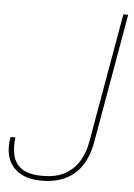

<svg xmlns="http://www.w3.org/2000/svg" viewBox="-52 -740 550 791"><g transform="rotate(5 223.0 -344.0)"><path d="M150 12Q95 12 60 -9Q25 -30 11.5 -67.5Q-2 -105 7 -156H27Q22 -118 29 -84Q36 -50 64.5 -29Q93 -8 152 -8Q209 -8 246 -29Q283 -50 304 -86Q325 -122 332 -165L426 -700H446L352 -164Q336 -76 285 -32Q234 12 150 12Z"/></g></svg>

Font: DM Sans 17pt Thin
Style: Italic
Weight: 250
Italic angle: -10°
Version: Version 4.004;gftools[0.9.30]